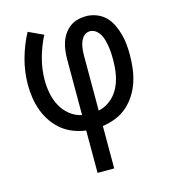

<svg xmlns="http://www.w3.org/2000/svg" viewBox="-109 -610 819 914"><g transform="rotate(-15 300.0 -152.5)"><path d="M259 215V6Q227 2 196.5 -10Q166 -22 141 -42.5Q116 -63 97.5 -90.5Q79 -118 68 -148Q57 -178 52 -210Q47 -242 47 -275Q47 -339 64 -401.5Q81 -464 111 -520L184 -486Q159 -437 144.5 -383.5Q130 -330 130 -276Q130 -243 136.5 -210Q143 -177 158.5 -148Q174 -119 200 -98Q226 -77 259 -70V-343Q259 -364 261.5 -385.5Q264 -407 270.5 -427Q277 -447 289 -465Q301 -483 318 -496Q335 -509 356 -514.5Q377 -520 398 -520Q424 -520 449 -510.5Q474 -501 492.5 -483Q511 -465 522.5 -441Q534 -417 541 -392Q548 -367 550.5 -341Q553 -315 553 -289Q553 -256 549 -222.5Q545 -189 534.5 -157Q524 -125 506 -96.5Q488 -68 463 -46Q438 -24 406.5 -11.5Q375 1 341 6V215ZM341 -70Q364 -75 384 -87Q404 -99 419.5 -116.5Q435 -134 445 -155Q455 -176 460.5 -198.5Q466 -221 468 -244Q470 -267 470 -290Q470 -306 469 -321.5Q468 -337 465.5 -352.5Q463 -368 459 -383.5Q455 -399 447.5 -412.5Q440 -426 427 -436Q414 -446 398 -446Q387 -446 377.5 -441Q368 -436 361.5 -427Q355 -418 351 -407.5Q347 -397 345 -386.5Q343 -376 342 -365Q341 -354 341 -343Z"/></g></svg>

Font: Nova Nerd Font
Style: Regular
Weight: 400
Designer: Belleve Invis
Foundry: Belleve Invis
Version: Version 24.1.4; ttfautohint (v1.8.4);Nerd Fonts 3.1.1